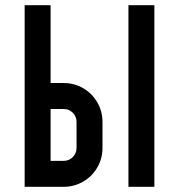

<svg xmlns="http://www.w3.org/2000/svg" viewBox="-20 -720 690 740"><path d="M575 0H475V-700H575ZM75 -700H175V-400H225Q266 -400 300.5 -380Q335 -360 355 -325.5Q375 -291 375 -250V-150Q375 -109 355 -74.5Q335 -40 300.5 -20Q266 0 225 0H75ZM225 -100Q246 -100 260.5 -114.5Q275 -129 275 -150V-250Q275 -271 260.5 -285.5Q246 -300 225 -300H175V-100Z"/></svg>

Font: Monoikos Medium
Style: Regular
Weight: 500
Designer: Brian Krent
Version: Version 0.088